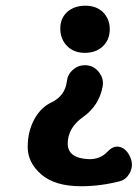

<svg xmlns="http://www.w3.org/2000/svg" viewBox="-20 -501 481 667"><path d="M337.4 -340.3Q313.5 -317.4 274.9 -317.4Q236.8 -317.4 213.6 -340.6Q190.4 -363.8 189.5 -399.4Q188.5 -435.1 211.9 -458Q236.8 -481 275.9 -481.2Q314.9 -481.4 338.1 -458.3Q361.3 -435.1 361.3 -399.2Q361.3 -363.3 337.4 -340.3ZM275.9 -274.4Q304.2 -274.4 323 -251.2Q341.8 -228 336.4 -199.7Q323.7 -133.8 269.5 -95.2Q215.3 -57.1 215.3 -2.4Q215.3 48.3 286.6 51.8Q327.6 53.7 353.5 25.9Q379.4 -2 407.7 14.2Q425.3 24.9 434.6 50.3Q443.4 75.7 431.2 99.1Q418.5 122.6 397 128.4Q329.1 146 261.7 146Q170.9 146 123.5 105Q76.2 64 76.2 9.8Q76.2 -44.4 99.6 -87.4Q122.6 -128.4 158.2 -145Q206.5 -168 212.4 -219.2Q214.8 -242.2 232.9 -258.3Q251 -274.4 273.9 -274.4Z"/></svg>

Font: Dyuthi
Style: Regular
Weight: 400
Designer: Hiran Venugopalan, Hussain K H and Suresh P for Sawthanthra Malayalam Computing (SMC)
Version: Version 3.0.0+20221109